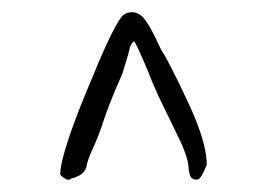

<svg xmlns="http://www.w3.org/2000/svg" viewBox="-20 -651 430 316"><path d="M179.7 -623Q186.5 -630.9 197.3 -630.9Q207 -630.9 215.8 -622.1Q223.6 -613.3 235.4 -589.8Q245.1 -568.4 248 -564.5Q252 -559.6 274.4 -514.6Q295.9 -469.7 300.8 -457Q320.3 -409.2 320.3 -379.9Q311.5 -357.4 305.7 -355.5Q303.7 -355.5 301.8 -355.5Q297.9 -355.5 294.9 -358.4Q291 -363.3 290 -378.9Q288.1 -397.5 267.6 -437.5Q248 -477.5 240.2 -494.1Q238.3 -499 232.4 -511.7Q226.6 -525.4 224.6 -531.2Q203.1 -583 200.2 -583Q200.2 -583 197.3 -580.1Q193.4 -573.2 193.4 -571.3Q193.4 -568.4 181.6 -530.3Q159.2 -479.5 150.4 -452.1Q142.6 -427.7 131.8 -404.3Q124 -387.7 122.1 -376Q118.2 -362.3 97.7 -357.4Q92.8 -352.5 85 -358.4Q80.1 -361.3 79.1 -364.3Q79.1 -365.2 79.1 -366.2Q79.1 -370.1 81.1 -380.9Q89.8 -422.9 127 -511.7Q163.1 -600.6 179.7 -623Z"/></svg>

Font: Yahfie
Style: Heavy
Weight: 600
Designer: Joe Palazzolo
Foundry: jozolo LLC
Version: Version 001.000